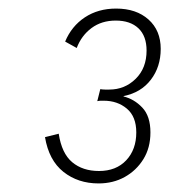

<svg xmlns="http://www.w3.org/2000/svg" viewBox="-20 -755 395 448"><path d="M210 -327Q162 -327 128 -354Q94 -381 85 -435L117 -443Q124 -397 148.5 -376.5Q173 -356 211 -356Q251 -356 274.5 -381Q298 -406 298 -446Q298 -483 276 -501.5Q254 -520 222 -520Q219 -520 215.5 -520Q212 -520 207 -519L214 -547Q220 -546 225 -546Q230 -546 235 -546Q271 -546 296.5 -571Q322 -596 322 -637Q322 -671 303 -689Q284 -707 250 -707Q217 -707 193.5 -689.5Q170 -672 159 -643L132 -658Q147 -694 178 -714.5Q209 -735 251 -735Q298 -735 326.5 -709.5Q355 -684 355 -641Q355 -599 332 -569Q309 -539 269 -531L268 -530Q293 -524 312 -504Q331 -484 331 -446Q331 -410 314.5 -383.5Q298 -357 271 -342Q244 -327 210 -327Z"/></svg>

Font: Kantumruy Pro ExtraLight
Style: Italic
Weight: 250
Italic angle: -13°
Version: Version 1.002